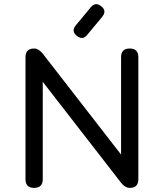

<svg xmlns="http://www.w3.org/2000/svg" viewBox="-20 -914 797 934"><path d="M353 -740C372.5 -724.5 389.5 -725.5 404 -744C404 -744 477 -832 477 -832C477 -832 477 -832 477 -832C493 -851.5 491.5 -868.5 473 -883C473 -883 473 -883 473 -883C454.5 -898.5 437.5 -897.5 422 -879C422 -879 349 -791 349 -791C349 -791 349 -791 349 -791C333.5 -772.5 334.5 -755.5 353 -740C353 -740 353 -740 353 -740ZM146 0C174 0 188 -14 188 -42C188 -42 188 -543 188 -543C188 -543 167 -543 167 -543C167 -543 569 -25 569 -25C569 -25 569 -25 569 -25C582 -8.5 596 0 611 0C611 0 611 0 611 0C639 0 653 -14 653 -42C653 -42 653 -636 653 -636C653 -636 653 -636 653 -636C653 -664 639 -678 611 -678C611 -678 611 -678 611 -678C583 -678 569 -664 569 -636C569 -636 569 -135 569 -135C569 -135 590 -135 590 -135C590 -135 188 -653 188 -653C188 -653 188 -653 188 -653C174.5 -669.5 160.5 -678 146 -678C146 -678 146 -678 146 -678C118 -678 104 -664 104 -636C104 -636 104 -42 104 -42C104 -42 104 -42 104 -42C104 -14 118 0 146 0C146 0 146 0 146 0Z"/></svg>

Font: Jura-Fortis-Bold
Style: Bold
Weight: 500
Designer: Daniel Johnson, Alexei Vanyashin, Mirko Velimirovic
Foundry: Daniel Johnson
Version: ""